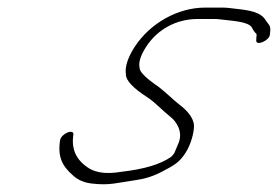

<svg xmlns="http://www.w3.org/2000/svg" viewBox="-20 -501 731 505"><path d="M333.7 -377C315.9 -349 308.1 -325 311.2 -305C311.3 -289 330.5 -269 367.7 -245C390.3 -230 403.9 -213 429.1 -193C444.1 -181 461.3 -155 450.1 -126C443.7 -111 440.2 -102 438.8 -99C437.3 -96 433.3 -92 430.8 -89C403 -69 359.6 -56 298.1 -49C262.2 -43 234.7 -46 214.6 -58C180.9 -79 167.2 -108 172.9 -146C175.8 -164 140.9 -150 138 -132C131.3 -88 143.5 -64 173.7 -38C186.3 -27 202.8 -20 223.9 -18C268.4 -13 286.8 -20 335.3 -27C358.8 -30 382.2 -37 405.1 -49C437.5 -66 451 -73 467.3 -98C482.6 -121 490.8 -154 490.2 -171C489.1 -193 468.9 -213 452.8 -225C436.2 -238 416.1 -258 398 -272C364.3 -295 346.7 -312 347.1 -323C344 -337 349.8 -355 363.7 -377C393.8 -424 444.1 -451 499.1 -451H542.1C548.1 -451 554.1 -451 559.6 -450C588.7 -446 634.2 -445 642.8 -428C646.3 -421 649.9 -416 653.4 -413C654.9 -412 655.4 -409 654.5 -405L654 -396C651.2 -378 689 -394 689.9 -410L690.9 -420C692.2 -435 684.7 -438 678.6 -448C666 -469 637.4 -474 599.4 -478L582.4 -480C576.9 -481 568.9 -481 561.9 -481H518.9C448.9 -481 375.2 -441 333.7 -377Z"/></svg>

Font: MewTooHand
Style: UltimateIta
Weight: 400
Designer: Mew Too, Robert Jablonski
Version: Version 0.77